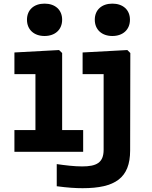

<svg xmlns="http://www.w3.org/2000/svg" viewBox="-20 -816 818 1032"><path d="M57.5 0H427V-117H314V-531L297.5 -547L57.5 -534V-417.5H170.5V-117H57.5ZM125 -710C125 -656.5 163 -622.5 219.5 -622.5C276 -622.5 314 -656.5 314 -710C314 -763.5 276 -796.5 219.5 -796.5C163 -796.5 125 -763.5 125 -710ZM285 185C343.5 193 387.5 195.5 424 195.5C598.5 195.5 679.5 141 679.5 -7.5L680.5 -531L664.5 -547L424 -534V-417.5H537V-11C537 59.5 497.5 78.5 421.5 78.5C378.5 78.5 330 72.5 285 66ZM489.5 -710C489.5 -656.5 527.5 -622.5 584 -622.5C640.5 -622.5 678.5 -656.5 678.5 -710C678.5 -763.5 640.5 -796.5 584 -796.5C527.5 -796.5 489.5 -763.5 489.5 -710Z"/></svg>

Font: Monaspace Neon Wide
Style: Bold
Weight: 700
Width: 7
Designer: Riley Cran & the Lettermatic Team
Foundry: Lettermatic
Version: Version 1.000 (Monaspace Neon)